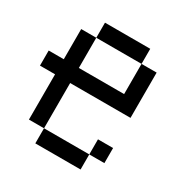

<svg xmlns="http://www.w3.org/2000/svg" viewBox="-166 -865 969 1002"><g transform="rotate(30 318.0 -363.5)"><path d="M181.8 -727.3V-636.4H454.5V-727.3ZM90.9 -636.4V-454.5H0V-363.6H90.9V-90.9H181.8V-363.6H545.5V-636.4H454.5V-454.5H181.8V-636.4ZM181.8 -90.9V0H454.5V-90.9ZM454.5 -181.8V-90.9H545.5V-181.8Z"/></g></svg>

Font: Departure Mono
Style: Regular
Weight: 400
Monospace: yes
Designer: Helena Zhang
Version: Version 1.500;Glyphs 3.3.1 (3343)